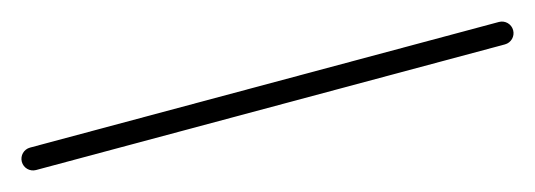

<svg xmlns="http://www.w3.org/2000/svg" viewBox="-32 -124 691 248"><g transform="rotate(-15 313.5 0.0)"><path d="M0 -15C-8.3 -15 -15 -8.3 -15 0C-15 8.3 -8.3 15 0 15C209 15 418 15 627 15C635.3 15 642 8.3 642 0C642 -8.3 635.3 -15 627 -15C418 -15 209 -15 0 -15Z"/></g></svg>

Font: FRB American Cursive Just Baseline
Style: Italic
Weight: 400
Italic angle: -25°
Version: Version 2.0;Modular Font Editor K font №1